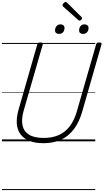

<svg xmlns="http://www.w3.org/2000/svg" viewBox="-20 -1451 1063 1971"><path d="M426 19Q339 19 280 -5.5Q221 -30 189 -74.5Q157 -119 152.5 -181Q148 -243 169 -320L363 -996Q366 -1006 372.5 -1010.5Q379 -1015 396 -1015Q409 -1015 415.5 -1010.5Q422 -1006 419 -995L223 -315Q198 -228 211 -165Q224 -102 278 -68.5Q332 -35 429 -35Q518 -35 584.5 -65Q651 -95 697 -156Q743 -217 769 -308L967 -996Q970 -1006 976.5 -1010.5Q983 -1015 999 -1015Q1028 -1015 1022 -995L824 -305Q793 -197 738.5 -125Q684 -53 606.5 -17Q529 19 426 19ZM586 -1103Q568 -1103 556.5 -1112Q545 -1121 545 -1139Q545 -1164 560 -1182.5Q575 -1201 601 -1201Q619 -1201 630.5 -1191.5Q642 -1182 642 -1163Q642 -1139 628 -1121Q614 -1103 586 -1103ZM833 -1103Q814 -1103 803 -1112Q792 -1121 792 -1139Q792 -1164 806.5 -1182.5Q821 -1201 848 -1201Q865 -1201 877 -1191.5Q889 -1182 889 -1163Q889 -1139 874.5 -1121Q860 -1103 833 -1103ZM797 -1239Q794 -1239 791 -1241Q788 -1243 783 -1246L629 -1383Q624 -1388 623 -1391Q622 -1394 622 -1398Q622 -1405 627.5 -1412.5Q633 -1420 640.5 -1425.5Q648 -1431 655 -1431Q659 -1431 662 -1428.5Q665 -1426 670 -1422L817 -1276Q821 -1272 821.5 -1269Q822 -1266 822 -1263Q822 -1256 813 -1247.5Q804 -1239 797 -1239ZM0 490H958V500H0ZM0 -20H958V0H0ZM0 -505H958V-500H0ZM0 -1010H958V-1000H0Z"/></svg>

Font: Playwrite AU NSW Guides
Style: Regular
Weight: 400
Designer: Veronika Burian, José Scaglione
Foundry: TypeTogether
Version: Version 1.003